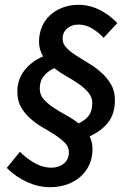

<svg xmlns="http://www.w3.org/2000/svg" viewBox="-20 -707 531 797"><path d="M145 -339Q145 -314 161 -295.5Q177 -277 201 -261Q225 -245 253.5 -229.5Q282 -214 306 -195Q333 -207 348 -226.5Q363 -246 363 -279Q363 -303 347.5 -322Q332 -341 308.5 -357.5Q285 -374 257.5 -389.5Q230 -405 205 -424Q179 -412 162 -391.5Q145 -371 145 -339ZM187 70Q140 70 93 49Q46 28 8 -10L63 -77Q88 -51 122.5 -31Q157 -11 193 -11Q225 -11 245.5 -28.5Q266 -46 266 -75Q266 -97 250 -113.5Q234 -130 210.5 -145.5Q187 -161 159 -177Q131 -193 107.5 -213.5Q84 -234 68 -261Q52 -288 52 -326Q52 -378 82 -415.5Q112 -453 159 -473Q142 -501 142 -533Q142 -567 154 -595.5Q166 -624 188 -644Q210 -664 240 -675.5Q270 -687 306 -687Q352 -687 393.5 -666Q435 -645 467 -611L410 -550Q390 -572 363 -588.5Q336 -605 305 -605Q279 -605 259.5 -589.5Q240 -574 240 -545Q240 -525 256 -508.5Q272 -492 296 -476.5Q320 -461 348.5 -444Q377 -427 401 -405.5Q425 -384 441 -356.5Q457 -329 457 -292Q457 -235 429.5 -199.5Q402 -164 352 -141Q364 -117 364 -88Q364 -53 351 -24Q338 5 314.5 26Q291 47 258.5 58.5Q226 70 187 70Z"/></svg>

Font: TypoPRO Source Sans Pro
Style: Italic
Weight: 600
Italic angle: -11°
Designer: Paul D. Hunt
Foundry: Adobe Systems Incorporated
Version: Version 1.075;PS 2.000;hotconv 1.0.86;makeotf.lib2.5.63406